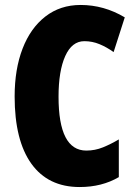

<svg xmlns="http://www.w3.org/2000/svg" viewBox="-20 -744 547 774"><path d="M320 -578Q270 -578 243 -518Q216 -458 216 -354Q216 -137 328 -137Q363 -137 395 -150Q427 -163 459 -182V-30Q391 10 301 10Q174 10 106.5 -84Q39 -178 39 -355Q39 -465 71 -548Q103 -631 163 -677.5Q223 -724 305 -724Q399 -724 483 -674L438 -534Q410 -554 381 -566Q352 -578 320 -578Z"/></svg>

Font: Noto Sans Tamil ExtraCondensed Black
Style: Regular
Weight: 900
Width: 2
Designer: Jelle Bosma - Monotype Design Team
Foundry: Monotype Imaging Inc.
Version: Version 2.004; ttfautohint (v1.8.4.7-5d5b)